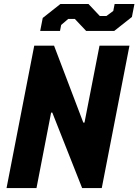

<svg xmlns="http://www.w3.org/2000/svg" viewBox="-20 -964 709 984"><path d="M13.5 0H167L242 -387H248L401 0H501.5L643.5 -730H490L413 -335.5H407L257 -730H155.5ZM186 -805.5H287.5L293.5 -836L329.5 -867H363.5L421.5 -805.5H565.5L656 -877L669 -943.5H567.5L560.5 -908L525.5 -882H491.5L433.5 -943.5H289.5L199 -872Z"/></svg>

Font: Monaspace Krypton ExtraBold
Style: Italic
Weight: 800
Italic angle: -11°
Designer: Riley Cran & the Lettermatic Team
Foundry: Lettermatic
Version: Version 1.101 (Monaspace Krypton)